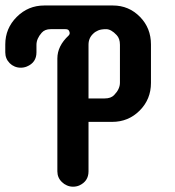

<svg xmlns="http://www.w3.org/2000/svg" viewBox="-46 -684 649 713"><path d="M-26.4 -519Q-26.4 -578.6 16.1 -621.1Q58.6 -663.6 118.2 -663.6H373.5Q432.6 -663.6 474.1 -621.1Q514.6 -579.6 514.6 -519V-376Q514.6 -315.4 472.7 -273.4Q430.7 -231.4 370.6 -231.4H282.7V-47.9Q282.7 -10.7 248 4.9Q237.3 9.3 225.3 9.3Q213.4 9.3 202.6 4.6Q191.9 0 184.1 -7.8Q167 -23.9 167 -47.9V-466.8Q167 -513.2 209 -552.2Q212.9 -556.2 212.9 -560.8Q212.9 -565.4 209.7 -570.6Q206.5 -575.7 197.3 -575.7H142.1Q120.6 -575.7 108.9 -562.5Q89.4 -540.5 89.4 -517.6V-489.7Q89.4 -451.7 53.7 -437Q43 -432.6 31 -432.6Q19 -432.6 8.5 -437Q-2 -441.4 -9.8 -449.2Q-26.4 -465.8 -26.4 -489.7ZM282.7 -318.4H342.3Q366.2 -318.4 377.9 -331.1Q399.4 -353 399.4 -377V-517.6Q399.4 -541 387.2 -553.7Q366.7 -575.7 348.1 -575.7Q329.6 -575.7 318.6 -571Q307.6 -566.4 299.8 -558.6Q282.7 -542.5 282.7 -518.1Z"/></svg>

Font: Supermercado
Style: Regular
Weight: 400
Designer: James Grieshaber
Foundry: James Grieshaber
Version: Version 1.002